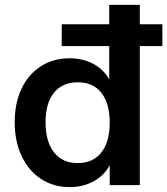

<svg xmlns="http://www.w3.org/2000/svg" viewBox="-20 -756 683 784"><path d="M643 -568H551V0H428V-81Q405 -39 362 -15.5Q319 8 264 8Q199 8 148 -25Q97 -58 68.5 -118.5Q40 -179 40 -257Q40 -335 68 -394Q96 -453 147 -485.5Q198 -518 264 -518Q318 -518 360.5 -495.5Q403 -473 426 -432V-568H232V-657H426V-736H551V-657H643ZM428 -255Q428 -334 394 -377Q360 -420 298 -420Q235 -420 200.5 -377.5Q166 -335 166 -257Q166 -178 200.5 -134Q235 -90 297 -90Q359 -90 393.5 -133Q428 -176 428 -255Z"/></svg>

Font: Muli-Bold
Style: Bold
Weight: 700
Version: Version 2.000